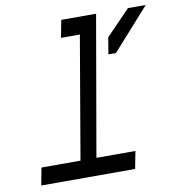

<svg xmlns="http://www.w3.org/2000/svg" viewBox="-83 -826 838 902"><g transform="rotate(-10 336.0 -375.0)"><path d="M41 0 57 -83H243L343 -667H253L269 -750H435L319 -83H505L489 0ZM459 -552 472 -631 587 -750H672L495 -552Z"/></g></svg>

Font: Hermit LightItalic
Style: Regular
Weight: 300
Italic angle: -10°
Designer: Pablo Caro
Version: Version 2.000;PS 002.000;hotconv 1.0.88;makeotf.lib2.5.64775